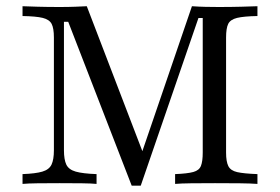

<svg xmlns="http://www.w3.org/2000/svg" viewBox="-20 -591 900 617"><path d="M403.2 5.6 199.2 -521H185.5V-108.1Q185.5 -78.2 193.1 -62.1Q200.8 -46 223.4 -39.5Q246 -33.1 290.3 -31.5V0Q274.2 -1.6 243.1 -2Q212.1 -2.4 171.8 -2.4Q131.5 -2.4 100.8 -2Q70.2 -1.6 52.4 0V-31.5Q94.4 -33.1 116.1 -39.5Q137.9 -46 145.6 -62.1Q153.2 -78.2 153.2 -108.1V-470.2Q153.2 -500 146 -514.1Q138.7 -528.2 117.3 -533.5Q96 -538.7 52.4 -539.5V-571Q71 -570.2 101.6 -569.4Q132.3 -568.5 171.8 -568.5Q200 -568.5 222.6 -569.4Q245.2 -570.2 258.9 -571L450 -72.6L425.8 -71L596.8 -571Q620.2 -569.4 640.3 -569Q660.5 -568.5 682.3 -568.5Q721.8 -568.5 755.2 -569.4Q788.7 -570.2 807.3 -571V-539.5Q763.7 -538.7 741.9 -533.5Q720.2 -528.2 713.3 -514.1Q706.5 -500 706.5 -470.2V-100.8Q706.5 -71.8 713.7 -57.3Q721 -42.7 742.3 -37.9Q763.7 -33.1 807.3 -31.5V0Q785.5 -1.6 750.4 -2Q715.3 -2.4 671 -2.4Q627.4 -2.4 594.4 -2Q561.3 -1.6 542.7 0V-31.5Q582.3 -33.1 601.2 -38.3Q620.2 -43.5 625.8 -58.1Q631.5 -72.6 631.5 -100.8V-533.1H617.7L432.3 5.6Z"/></svg>

Font: Playfair 12pt Light
Style: Regular
Weight: 300
Designer: Claus Eggers Sørensen
Foundry: Claus Eggers Sørensen
Version: Version 2.000;gftools[0.9.28]